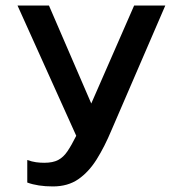

<svg xmlns="http://www.w3.org/2000/svg" viewBox="-20 -494 638 690"><path d="M170 176Q116 176 78 162V81Q95 87 109.5 89Q124 91 139 91Q170 91 189 81Q208 71 222.5 49.5Q237 28 254 -6L43 -474H156L308 -122L462 -474H574L381 -27Q356 33 327.5 78.5Q299 124 261.5 150Q224 176 170 176Z"/></svg>

Font: Kanit
Style: Regular
Weight: 400
Designer: Katatrad Team
Foundry: CadsonDemak
Version: Version 2.000; ttfautohint (v1.8.3)